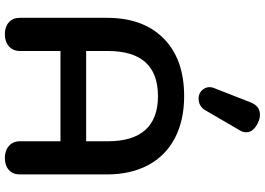

<svg xmlns="http://www.w3.org/2000/svg" viewBox="-166 -888 1063 770"><g transform="rotate(90 365.0 -502.5)"><path d="M51 -51V-401Q51 -546 134 -628Q217 -710 365 -710Q462 -710 533 -673Q604 -636 641.5 -566Q679 -496 679 -401V-51Q679 -23 661 -7Q643 9 613 9Q583 9 564.5 -7.5Q546 -24 546 -51V-214H184V-51Q184 -24 165.5 -7.5Q147 9 117 9Q87 9 69 -7Q51 -23 51 -51ZM546 -317V-404Q546 -504 500.5 -554.5Q455 -605 365 -605Q184 -605 184 -404V-317ZM329 -812Q329 -821 332 -828L389 -974Q404 -1014 439 -1014Q456 -1014 472 -1006Q510 -988 510 -958Q510 -945 501 -931L420 -792Q413 -781 401.5 -774.5Q390 -768 376 -768Q362 -768 353 -773Q342 -779 335.5 -789.5Q329 -800 329 -812Z"/></g></svg>

Font: Kodchasan
Style: Bold
Weight: 700
Designer: Katatrad Aksorn Co.,Ltd.
Foundry: Cadson Demak Co.,Ltd.
Version: Version 1.000; ttfautohint (v1.6)